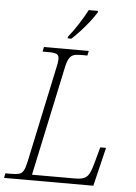

<svg xmlns="http://www.w3.org/2000/svg" viewBox="-75 -977 727 1024"><g transform="rotate(5 288.5 -465.5)"><path d="M-14 0 -9 -25H20Q48 -25 63.5 -29Q79 -33 88 -49Q97 -65 104 -99L212 -606Q216 -622 218 -635Q220 -648 220 -656Q220 -677 207.5 -683Q195 -689 169 -689H132L137 -714H377L372 -689H335Q311 -689 296.5 -683.5Q282 -678 272.5 -660Q263 -642 256 -606L133 -30H362Q393 -30 410.5 -37Q428 -44 438.5 -63Q449 -82 459 -119L483 -207H514L464 0ZM259 -771 260 -780Q285 -811 311 -851Q337 -891 358 -931H408L407 -923Q394 -901 372.5 -873.5Q351 -846 326.5 -819Q302 -792 279 -771Z"/></g></svg>

Font: Noto Serif ExtraLight
Style: Italic
Weight: 200
Italic angle: -12°
Designer: Monotype Design Team
Foundry: Monotype Imaging Inc.
Version: Version 2.014; ttfautohint (v1.8.4.7-5d5b)